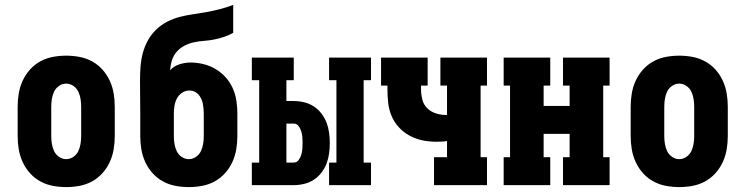

<svg xmlns="http://www.w3.org/2000/svg" viewBox="-20 -755 3040 783"><path d="M250 8Q223 8 196 3Q169 -2 145 -15Q121 -28 102.5 -48.5Q84 -69 72.5 -94Q61 -119 56.5 -146Q52 -173 52 -200V-320Q52 -347 56.5 -374Q61 -401 72.5 -426Q84 -451 102.5 -471.5Q121 -492 145 -505Q169 -518 196 -523Q223 -528 250 -528Q277 -528 304 -523Q331 -518 355 -505Q379 -492 397.5 -471.5Q416 -451 427.5 -426Q439 -401 443.5 -374Q448 -347 448 -320V-200Q448 -173 443.5 -146Q439 -119 427.5 -94Q416 -69 397.5 -48.5Q379 -28 355 -15Q331 -2 304 3Q277 8 250 8ZM250 -106Q266 -106 279.5 -115.5Q293 -125 299.5 -139Q306 -153 308.5 -168.5Q311 -184 311 -200V-320Q311 -336 308.5 -351.5Q306 -367 299.5 -381Q293 -395 279.5 -404.5Q266 -414 250 -414Q234 -414 220.5 -404.5Q207 -395 200.5 -381Q194 -367 191.5 -351.5Q189 -336 189 -320V-200Q189 -184 191.5 -168.5Q194 -153 200.5 -139Q207 -125 220.5 -115.5Q234 -106 250 -106Z M750 8Q723 8 696 3Q669 -2 645 -15Q621 -28 602.5 -48.5Q584 -69 572.5 -94Q561 -119 556.5 -146Q552 -173 552 -200V-292Q552 -325 551.5 -359Q551 -393 551 -426Q551 -454 553 -482Q555 -510 562 -537Q569 -564 582.5 -589Q596 -614 616 -633.5Q636 -653 661 -666Q686 -679 713 -686Q740 -693 768 -697Q796 -701 823.5 -706Q851 -711 878 -718Q905 -725 931 -735V-621Q913 -611 893.5 -604.5Q874 -598 854 -594Q834 -590 813.5 -588.5Q793 -587 773 -583Q753 -579 734 -569.5Q715 -560 701.5 -545Q688 -530 681.5 -510Q675 -490 674 -469Q690 -486 712.5 -493Q735 -500 757 -500Q784 -500 810 -493.5Q836 -487 859 -473.5Q882 -460 900 -440Q918 -420 929 -395.5Q940 -371 944 -344.5Q948 -318 948 -292V-200Q948 -173 943.5 -146Q939 -119 927.5 -94Q916 -69 897.5 -48.5Q879 -28 855 -15Q831 -2 804 3Q777 8 750 8ZM750 -106Q766 -106 779.5 -115.5Q793 -125 799.5 -139Q806 -153 808.5 -168.5Q811 -184 811 -200V-292Q811 -302 810 -312.5Q809 -323 807 -333Q805 -343 800.5 -352.5Q796 -362 789.5 -369.5Q783 -377 773 -381.5Q763 -386 753 -386Q737 -386 723 -377Q709 -368 701.5 -353.5Q694 -339 691.5 -323Q689 -307 689 -292V-200Q689 -184 691.5 -168.5Q694 -153 700.5 -139Q707 -125 720.5 -115.5Q734 -106 750 -106Z M1322 0V-92H1352V-428H1322V-520H1493V-428H1463V-92H1493V0ZM1007 0V-92H1037V-428H1007V-520H1178V-428H1148V-343H1178Q1199 -343 1220 -338Q1241 -333 1259 -321.5Q1277 -310 1290.5 -292.5Q1304 -275 1311.5 -255.5Q1319 -236 1322 -214.5Q1325 -193 1325 -172Q1325 -150 1322 -128.5Q1319 -107 1311.5 -87.5Q1304 -68 1290.5 -50.5Q1277 -33 1259 -21.5Q1241 -10 1220 -5Q1199 0 1178 0ZM1178 -92Q1190 -92 1197.5 -102Q1205 -112 1208.5 -123.5Q1212 -135 1213 -147Q1214 -159 1214 -172Q1214 -184 1213 -196Q1212 -208 1208.5 -219.5Q1205 -231 1197.5 -241Q1190 -251 1178 -251H1148V-92Z M1750 0V-114H1803V-180Q1792 -178 1781 -177.5Q1770 -177 1759 -177Q1731 -177 1703.5 -182.5Q1676 -188 1651 -201.5Q1626 -215 1607 -235.5Q1588 -256 1577 -282Q1566 -308 1563 -336Q1560 -364 1560 -392V-406H1534V-520H1724V-406H1697V-392Q1697 -371 1702 -350Q1707 -329 1722 -314Q1737 -299 1758 -292.5Q1779 -286 1800 -286H1803V-406H1776V-520H1966V-406H1940V-114H1966V0Z M2034 0V-114H2060V-406H2034V-520H2224V-406H2197V-323H2303V-406H2276V-520H2466V-406H2440V-114H2466V0H2276V-114H2303V-209H2197V-114H2224V0Z M2750 8Q2723 8 2696 3Q2669 -2 2645 -15Q2621 -28 2602.5 -48.5Q2584 -69 2572.5 -94Q2561 -119 2556.5 -146Q2552 -173 2552 -200V-320Q2552 -347 2556.5 -374Q2561 -401 2572.5 -426Q2584 -451 2602.5 -471.5Q2621 -492 2645 -505Q2669 -518 2696 -523Q2723 -528 2750 -528Q2777 -528 2804 -523Q2831 -518 2855 -505Q2879 -492 2897.5 -471.5Q2916 -451 2927.5 -426Q2939 -401 2943.5 -374Q2948 -347 2948 -320V-200Q2948 -173 2943.5 -146Q2939 -119 2927.5 -94Q2916 -69 2897.5 -48.5Q2879 -28 2855 -15Q2831 -2 2804 3Q2777 8 2750 8ZM2750 -106Q2766 -106 2779.5 -115.5Q2793 -125 2799.5 -139Q2806 -153 2808.5 -168.5Q2811 -184 2811 -200V-320Q2811 -336 2808.5 -351.5Q2806 -367 2799.5 -381Q2793 -395 2779.5 -404.5Q2766 -414 2750 -414Q2734 -414 2720.5 -404.5Q2707 -395 2700.5 -381Q2694 -367 2691.5 -351.5Q2689 -336 2689 -320V-200Q2689 -184 2691.5 -168.5Q2694 -153 2700.5 -139Q2707 -125 2720.5 -115.5Q2734 -106 2750 -106Z"/></svg>

Font: Iosevka Curly Slab Heavy
Style: Regular
Weight: 900
Monospace: yes
Designer: Belleve Invis
Foundry: Belleve Invis
Version: Version 22.1.2; ttfautohint (v1.8.4)